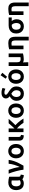

<svg xmlns="http://www.w3.org/2000/svg" viewBox="2854 -3704 1035 6782"><g transform="rotate(-90 3371.0 -312.5)"><path d="M282 11Q168 11 107.5 -62.5Q47 -136 47 -262Q47 -344 79.5 -405.5Q112 -467 172 -501.5Q232 -536 315 -536Q371 -536 426.5 -526.5Q482 -517 519 -505V-182Q519 -132 536.5 -117Q554 -102 596 -98L579 10Q527 10 492 -3Q457 -16 435 -40Q413 -23 374.5 -6Q336 11 282 11ZM299 -100Q330 -100 354 -109Q378 -118 395 -129Q389 -161 389 -197V-416Q378 -418 360.5 -421Q343 -424 317 -424Q252 -424 216 -379.5Q180 -335 180 -259Q180 -184 210 -142Q240 -100 299 -100Z M769 0Q763 -53 749 -121Q735 -189 716 -261.5Q697 -334 674.5 -402Q652 -470 629 -524H763Q795 -440 823 -340Q851 -240 863 -134Q908 -224 939.5 -324.5Q971 -425 979 -524H1115Q1102 -423 1072 -335.5Q1042 -248 1000.5 -166.5Q959 -85 911 0Z M1424 13Q1349 13 1292 -21.5Q1235 -56 1202.5 -118Q1170 -180 1170 -263Q1170 -345 1203 -407Q1236 -469 1293.5 -503.5Q1351 -538 1424 -538Q1499 -538 1556 -503.5Q1613 -469 1645 -407Q1677 -345 1677 -263Q1677 -180 1645.5 -118Q1614 -56 1557.5 -21.5Q1501 13 1424 13ZM1424 -99Q1481 -99 1512.5 -143.5Q1544 -188 1544 -263Q1544 -338 1512.5 -381.5Q1481 -425 1424 -425Q1367 -425 1335.5 -381.5Q1304 -338 1304 -263Q1304 -188 1335.5 -143.5Q1367 -99 1424 -99Z M1983 10Q1911 10 1870 -9.5Q1829 -29 1812 -65.5Q1795 -102 1795 -153V-524H1926V-166Q1926 -128 1940.5 -111Q1955 -94 1999 -90Z M2095 0V-524H2225V-318Q2256 -351 2290.5 -389Q2325 -427 2356.5 -463Q2388 -499 2408 -524H2563Q2534 -489 2493.5 -444.5Q2453 -400 2412.5 -357.5Q2372 -315 2342 -285Q2384 -248 2428 -198.5Q2472 -149 2511 -97Q2550 -45 2575 0H2424Q2401 -38 2367.5 -81.5Q2334 -125 2297 -164.5Q2260 -204 2225 -231V0Z M2855 13Q2780 13 2723 -21.5Q2666 -56 2633.5 -118Q2601 -180 2601 -263Q2601 -345 2634 -407Q2667 -469 2724.5 -503.5Q2782 -538 2855 -538Q2930 -538 2987 -503.5Q3044 -469 3076 -407Q3108 -345 3108 -263Q3108 -180 3076.5 -118Q3045 -56 2988.5 -21.5Q2932 13 2855 13ZM2855 -99Q2912 -99 2943.5 -143.5Q2975 -188 2975 -263Q2975 -338 2943.5 -381.5Q2912 -425 2855 -425Q2798 -425 2766.5 -381.5Q2735 -338 2735 -263Q2735 -188 2766.5 -143.5Q2798 -99 2855 -99Z M3456 14Q3378 14 3321 -18Q3264 -50 3233 -108.5Q3202 -167 3202 -245Q3202 -327 3246 -389.5Q3290 -452 3362 -486Q3326 -514 3305.5 -546Q3285 -578 3285 -623Q3285 -688 3336 -732Q3387 -776 3483 -776Q3544 -776 3583.5 -765Q3623 -754 3657 -741L3628 -640Q3602 -651 3570 -662Q3538 -673 3490 -673Q3416 -673 3416 -622Q3416 -600 3436 -581Q3456 -562 3487.5 -542.5Q3519 -523 3553 -500Q3595 -471 3630.5 -438Q3666 -405 3687.5 -359.5Q3709 -314 3709 -249Q3709 -173 3679.5 -113.5Q3650 -54 3593.5 -20Q3537 14 3456 14ZM3456 -99Q3514 -99 3545 -140Q3576 -181 3576 -252Q3576 -314 3541.5 -356Q3507 -398 3454 -429Q3397 -407 3366.5 -360Q3336 -313 3336 -253Q3336 -183 3366 -141Q3396 -99 3456 -99Z M4057 13Q3982 13 3925 -21.5Q3868 -56 3835.5 -118Q3803 -180 3803 -263Q3803 -345 3836 -407Q3869 -469 3926.5 -503.5Q3984 -538 4057 -538Q4132 -538 4189 -503.5Q4246 -469 4278 -407Q4310 -345 4310 -263Q4310 -180 4278.5 -118Q4247 -56 4190.5 -21.5Q4134 13 4057 13ZM4057 -99Q4114 -99 4145.5 -143.5Q4177 -188 4177 -263Q4177 -338 4145.5 -381.5Q4114 -425 4057 -425Q4000 -425 3968.5 -381.5Q3937 -338 3937 -263Q3937 -188 3968.5 -143.5Q4000 -99 4057 -99ZM4051 -581 3983 -631 4106 -810 4192 -745Z M4432 170V-524H4562V-245Q4562 -162 4587 -131.5Q4612 -101 4666 -101Q4688 -101 4709.5 -103Q4731 -105 4744 -107V-524H4874V-18Q4838 -8 4784.5 1Q4731 10 4666 10Q4597 10 4557 -17Q4559 6 4560.5 29Q4562 52 4562 87V170Z M5334 185V-277Q5334 -357 5312 -390.5Q5290 -424 5231 -424Q5208 -424 5186.5 -421.5Q5165 -419 5152 -417V0H5022V-506Q5058 -517 5115.5 -526.5Q5173 -536 5240 -536Q5327 -536 5376 -505.5Q5425 -475 5444.5 -421Q5464 -367 5464 -295V185Z M5833 13Q5758 13 5701 -19.5Q5644 -52 5611.5 -112.5Q5579 -173 5579 -255Q5579 -345 5616 -404.5Q5653 -464 5717 -494Q5781 -524 5863 -524H6146V-415H6018Q6050 -381 6066 -334Q6082 -287 6082 -240Q6082 -165 6051 -108Q6020 -51 5964 -19Q5908 13 5833 13ZM5833 -99Q5889 -99 5919.5 -140.5Q5950 -182 5950 -247Q5950 -299 5933 -344Q5916 -389 5884 -415H5862Q5824 -415 5790 -400.5Q5756 -386 5734.5 -351Q5713 -316 5713 -255Q5713 -181 5745 -140Q5777 -99 5833 -99Z M6544 185V-277Q6544 -357 6522 -390.5Q6500 -424 6441 -424Q6418 -424 6396.5 -421.5Q6375 -419 6362 -417V0H6232V-506Q6268 -517 6325.5 -526.5Q6383 -536 6450 -536Q6537 -536 6586 -505.5Q6635 -475 6654.5 -421Q6674 -367 6674 -295V185Z"/></g></svg>

Font: Ubuntu Sans
Style: Bold
Weight: 700
Designer: Dalton Maag Ltd
Foundry: Dalton Maag Ltd
Version: Version 1.006; ttfautohint (v1.8.4.7-5d5b)